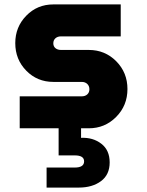

<svg xmlns="http://www.w3.org/2000/svg" viewBox="-20 -578 663 865"><path d="M68.8 0V-144H348.1Q363.8 -144 373.3 -152.8Q382.8 -161.6 382.8 -175.8Q382.8 -190.4 373.3 -199.7Q363.8 -209 348.1 -209H220.2Q147.9 -209 98.4 -259.5Q48.8 -310.1 48.8 -383.8Q48.8 -456.5 98.4 -507.3Q147.9 -558.1 220.2 -558.1H523.9V-414.1H254.9Q239.3 -414.1 229.7 -405.5Q220.2 -397 220.2 -382.8Q220.2 -369.1 229.7 -361.1Q239.3 -353 254.9 -353H379.9Q453.1 -353 503.7 -302Q554.2 -251 554.2 -176.8Q554.2 -102.5 503.4 -51.3Q452.6 0 379.9 0ZM189.9 267.1V176.8H316.9Q358.9 176.8 358.9 148.9Q358.9 122.1 316.9 122.1H244.1V-6.8H345.2V43Q398.9 40.5 436.5 69.6Q474.1 98.6 474.1 153.8Q474.1 209 435.1 238Q396 267.1 335 267.1Z"/></svg>

Font: Biathlonist
Style: Bold
Weight: 700
Designer: Go4gold
Foundry: Go4gold
Version: Version 3.010;FEAKit 1.0